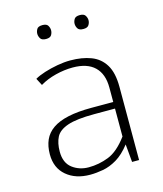

<svg xmlns="http://www.w3.org/2000/svg" viewBox="-111 -815 767 905"><g transform="rotate(-15 272.5 -363.0)"><path d="M217.3 6.8Q146.5 6.8 102.1 -30.8Q57.6 -68.4 57.6 -134.8Q57.6 -174.8 71 -205.1Q84.5 -235.4 113.8 -255.6Q143.1 -275.9 189.9 -286.1Q236.8 -296.4 303.2 -296.4H410.2V-367.2Q410.2 -433.1 374 -468Q337.9 -502.9 267.1 -502.9Q226.6 -502.9 183.6 -492.2Q140.6 -481.4 106.4 -460.9L88.4 -495.6Q107.4 -506.8 137.5 -516.4Q167.5 -525.9 201.2 -532Q234.9 -538.1 264.6 -538.1Q322.8 -538.1 366 -521.5Q409.2 -504.9 433.1 -465.6Q457 -426.3 457 -357.9V-0.5H422.9L415 -87.9Q382.3 -45.9 348.1 -25.6Q314 -5.4 280.5 0.7Q247.1 6.8 217.3 6.8ZM219.7 -28.8Q269.5 -28.8 316.9 -47.4Q364.3 -65.9 410.2 -127.9V-264.2H308.6Q222.7 -264.2 179 -249.3Q135.3 -234.4 120.6 -205.8Q106 -177.2 106 -135.3Q106 -80.6 139.9 -54.7Q173.8 -28.8 219.7 -28.8ZM363.8 -665Q343.3 -665 336.4 -676Q329.6 -687 329.6 -699.2Q329.6 -710.4 336.2 -721.7Q342.8 -732.9 363.8 -732.9Q383.8 -732.9 390.6 -721.7Q397.5 -710.4 397.5 -699.2Q397.5 -687 390.6 -676Q383.8 -665 363.8 -665ZM181.6 -665Q161.1 -665 154.3 -676.3Q147.5 -687.5 147.5 -699.2Q147.5 -710.4 153.8 -721.7Q160.2 -732.9 181.6 -732.9Q201.7 -732.9 208.3 -721.7Q214.8 -710.4 214.8 -699.2Q214.8 -687 208.3 -676Q201.7 -665 181.6 -665Z"/></g></svg>

Font: Comme Thin
Style: Regular
Weight: 250
Version: Version 1.000;gftools[0.9.27]